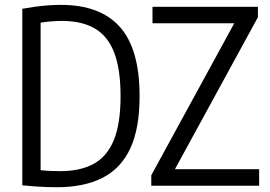

<svg xmlns="http://www.w3.org/2000/svg" viewBox="-20 -768 1117 794"><path d="M214.5 6.3Q192.4 6.3 170 5.4Q147.5 4.5 123.4 2.8Q99.2 1 72.2 -1.7V-731.7Q96.9 -736.2 123.4 -739.9Q149.9 -743.6 177.1 -745.7Q204.3 -747.8 231.8 -747.8Q394.7 -747.8 476 -656.4Q557.3 -565 557.3 -370Q557.3 -236.9 518.7 -154Q480 -71.1 403.6 -32.4Q327.3 6.3 214.5 6.3ZM229.1 -60.2Q311.9 -60.2 367.3 -90.4Q422.8 -120.6 450.7 -188.6Q478.6 -256.7 478.6 -370Q478.6 -481.6 452.3 -550.3Q426 -618.9 372.2 -650.2Q318.4 -681.5 236.5 -681.5Q216 -681.5 193 -679.7Q169.9 -677.9 147.9 -674.3V-64.2Q170.7 -61.8 190.4 -61Q210 -60.2 229.1 -60.2ZM605.6 0V-43.2L958.6 -689.8L964.6 -671.7H610.6V-740H1046.6V-696.8L693.6 -50.2L687.6 -68.3H1051.6V0Z"/></svg>

Font: Encode Sans SC Condensed Thin
Style: Regular
Weight: 100
Width: 3
Designer: Multiple Designers
Foundry: Impallari Type
Version: Version 3.002